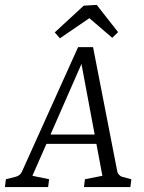

<svg xmlns="http://www.w3.org/2000/svg" viewBox="-31 -762 587 782"><path d="M150 -214H386L396 -176H133ZM447 -62Q449 -55 454.5 -49.5Q460 -44 466 -42L504 -32L500 0H311L315 -32L386 -46L293 -543H319L101 -46L169 -32L165 0H-11L-7 -32L33 -42Q51 -47 58 -62L287 -570H348ZM192 -630 310 -739 363 -742 450 -631 426 -608 333 -688 213 -606Z"/></svg>

Font: Yrsa Light
Style: Italic
Weight: 300
Italic angle: -7.10001°
Designer: Anna Giedrys (Yrsa+Rasa design), David Brezina (Yrsa art-direction, Rasa art-direction, design)
Foundry: Rosetta Type Foundry
Version: Version 2.004